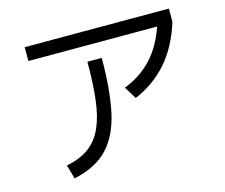

<svg xmlns="http://www.w3.org/2000/svg" viewBox="-105 -857 1210 1034"><g transform="rotate(-15 500.0 -340.0)"><path d="M619 -297 577 -366Q667 -400 730 -466.5Q793 -533 830 -639H112V-716H916V-643Q876 -512 801 -427Q726 -342 619 -297ZM189 36 167 -42Q245 -57 294 -94Q343 -131 370 -192.5Q397 -254 407.5 -343Q418 -432 418 -553H498Q498 -377 472 -255Q446 -133 379 -61.5Q312 10 189 36Z"/></g></svg>

Font: Murecho
Style: Regular
Weight: 400
Designer: Neil Summerour
Foundry: Positype
Version: Version 1.010; ttfautohint (v1.8.3)